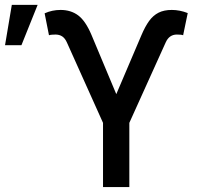

<svg xmlns="http://www.w3.org/2000/svg" viewBox="-38 -757 812 777"><path d="M378.9 -259.8 232.4 -585.9Q225.1 -602.1 213.9 -609.6Q202.6 -617.2 186.5 -617.2Q179.2 -617.2 171.1 -616.5Q163.1 -615.7 160.2 -614.3L142.6 -703.1Q172.9 -716.8 207 -716.8Q249 -716.8 278.6 -694.6Q308.1 -672.4 332 -616.2L432.6 -376L534.2 -614.3Q549.3 -649.9 565.4 -672.1Q581.5 -694.3 603.5 -705.6Q625.5 -716.8 657.2 -716.8Q689.5 -716.8 721.7 -704.1L703.1 -614.3Q697.3 -617.2 677.7 -617.2Q647 -617.2 632.8 -585.9L485.4 -259.8V0H378.9ZM9.8 -737.3H114.3L48.8 -574.2H-17.6Z"/></svg>

Font: Pretendard Std Medium
Style: Regular
Weight: 500
Designer: Base glyphs from Inter by Rasmus Andersson; Hangeul glyphs from Noto Sans CJK(Source Han Sans) by Jang Soo-young and Kan
Foundry: Kil Hyung-jin
Version: Version 1.309